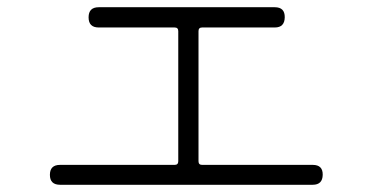

<svg xmlns="http://www.w3.org/2000/svg" viewBox="-20 -601 1040 531"><path d="M146 -90Q118 -90 118 -117.5Q118 -145 146 -145H463Q473 -145 473 -155V-515Q473 -525 463 -525H253Q225 -525 225 -553Q225 -581 253 -581H740Q768 -581 767.5 -553Q767 -525 740 -525H539Q529 -525 529 -515V-155Q529 -145 539 -145H845Q873 -145 872.5 -117.5Q872 -90 845 -90Z"/></svg>

Font: Shin Retro Maru Gothic Regular
Style: Regular
Weight: 400
Designer: Iose
Foundry: Typographish
Version: Version 1.002